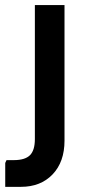

<svg xmlns="http://www.w3.org/2000/svg" viewBox="-72 -525 333 745"><path d="M-51.7 200V107.3L-46.7 96.3H-18.3Q25 96.3 44.2 77.3Q63.3 58.3 63.3 14.7V-505.3H178.3V20.7Q178.3 103.3 132 151.7Q85.7 200 9.3 200Z"/></svg>

Font: Fustat
Style: Regular
Weight: 400
Designer: Mohamed Gaber, Khaled Hosny, Laura Garcia Mut
Foundry: Kief Type Foundry, Alif Type Foundry, Hard Type Foundry
Version: Version 1.007